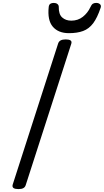

<svg xmlns="http://www.w3.org/2000/svg" viewBox="-20 -1286 714 1320"><path d="M107 14Q84 14 73.5 7Q63 0 67 -16L380 -988Q385 -1002 397.5 -1008.5Q410 -1015 432 -1015Q455 -1015 465 -1008Q475 -1001 470 -985L157 -14Q153 0 141 7Q129 14 107 14ZM454 -1058Q381 -1058 343 -1102.5Q305 -1147 315 -1239Q317 -1254 326 -1260Q335 -1266 350 -1266Q365 -1266 374.5 -1258.5Q384 -1251 384 -1239Q383 -1188 407.5 -1166Q432 -1144 470 -1144Q516 -1144 549.5 -1170.5Q583 -1197 601 -1236Q609 -1254 618 -1260Q627 -1266 641 -1266Q658 -1266 667.5 -1257Q677 -1248 672 -1233Q649 -1164 620.5 -1126Q592 -1088 551.5 -1073Q511 -1058 454 -1058Z"/></svg>

Font: Playwrite AU TAS
Style: Regular
Weight: 400
Designer: Veronika Burian, José Scaglione
Foundry: TypeTogether
Version: Version 1.002